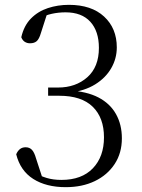

<svg xmlns="http://www.w3.org/2000/svg" viewBox="-20 -760 589 794"><path d="M252 14Q171 14 117.5 -20Q64 -54 47 -122Q53 -136 62.5 -143.5Q72 -151 86 -151Q102 -151 112 -140.5Q122 -130 129 -105L159 -13L121 -46Q147 -32 173.5 -24Q200 -16 234 -16Q318 -16 364 -64Q410 -112 410 -192Q410 -273 363.5 -318.5Q317 -364 225 -364H179V-398H220Q293 -398 341 -440.5Q389 -483 389 -562Q389 -631 353.5 -670Q318 -709 251 -709Q222 -709 194.5 -703Q167 -697 137 -681L177 -710L149 -623Q142 -599 132 -590Q122 -581 104 -581Q92 -581 82.5 -587Q73 -593 68 -606Q79 -654 108 -683.5Q137 -713 178 -726.5Q219 -740 265 -740Q358 -740 410.5 -691.5Q463 -643 463 -564Q463 -518 440 -478Q417 -438 373.5 -411Q330 -384 265 -376V-386Q339 -382 387 -357Q435 -332 459.5 -288.5Q484 -245 484 -188Q484 -127 454 -81.5Q424 -36 372 -11Q320 14 252 14Z"/></svg>

Font: Noto Serif JP ExtraLight Light
Style: Regular
Weight: 300
Version: Version 2.003-H1;hotconv 1.1.1;makeotfexe 2.6.0